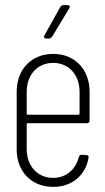

<svg xmlns="http://www.w3.org/2000/svg" viewBox="-20 -720 409 748"><path d="M243 -700H227C222 -700 218 -697 215 -693L153 -582C149 -575 152 -570 160 -570H171C176 -570 180 -573 183 -577L250 -688C254 -695 251 -700 243 -700ZM329 -250V-363C329 -449 272 -510 187 -510C102 -510 45 -449 45 -363V-138C45 -52 102 8 187 8C261 8 313 -37 325 -105C327 -112 322 -116 316 -116L298 -117C292 -117 289 -114 287 -108C275 -60 238 -27 187 -27C126 -27 84 -73 84 -140V-236C84 -238 86 -240 88 -240H319C325 -240 329 -244 329 -250ZM187 -475C248 -475 290 -429 290 -362V-277C290 -275 288 -273 286 -273H88C86 -273 84 -275 84 -277V-362C84 -429 126 -475 187 -475Z"/></svg>

Font: Barlow Condensed ExtraLight
Style: Regular
Weight: 275
Width: 3
Designer: Jeremy Tribby
Foundry: Tribby Type
Version: Version 1.422;hotconv 1.0.109;makeotfexe 2.5.65596